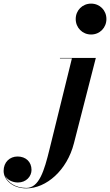

<svg xmlns="http://www.w3.org/2000/svg" viewBox="-255 -780 608 1060"><path d="M163 -675C163 -627 200 -589.5 248 -589.5C296 -589.5 332.5 -627 332.5 -675C332.5 -723 296 -760 248 -760C200 -760 163 -723 163 -675ZM274 -460H76V-457.5H142L18.5 43.5C-11 164.5 -39.5 257.5 -109.5 257.5C-170.5 257.5 -213.5 226.5 -227.5 189.5C-215.5 212.5 -187 227.5 -156 227.5C-110 227.5 -81 193.5 -81 158C-81 113 -113 84 -158 84C-201 84 -235 115 -235 163.5C-235 212.5 -186 260 -109.5 260C0.5 260 115 160.5 153 11.5Z"/></svg>

Font: Bodoni* 72pt
Style: Bold Italic
Weight: 700
Italic angle: -13°
Version: Version 2.3